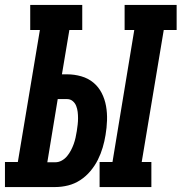

<svg xmlns="http://www.w3.org/2000/svg" viewBox="-62 -755 733 775"><path d="M340 0V-101H392L480 -634H441V-735H651V-634H599L510 -101H549V0ZM-42 0V-101H10L99 -634H60V-735H270V-634H218L188 -455H209Q238 -455 266 -447Q294 -439 315 -421.5Q336 -404 348.5 -379.5Q361 -355 366 -327Q371 -299 370 -269Q369 -239 364 -210Q360 -185 352.5 -159.5Q345 -134 333 -110Q321 -86 303 -64.5Q285 -43 262 -28Q239 -13 213 -6.5Q187 0 161 0ZM161 -100Q175 -100 187.5 -107Q200 -114 209 -125Q218 -136 224.5 -148.5Q231 -161 235.5 -173.5Q240 -186 243 -199.5Q246 -213 248 -226Q250 -239 251.5 -252Q253 -265 253 -278Q253 -291 251.5 -303.5Q250 -316 245.5 -327.5Q241 -339 231.5 -347Q222 -355 209 -355H171L129 -100Z"/></svg>

Font: Iosevka Slab Extended Oblique
Style: Bold
Weight: 700
Width: 7
Italic angle: -9°
Monospace: yes
Designer: Belleve Invis
Foundry: Belleve Invis
Version: Version 11.1.1; ttfautohint (v1.8.3)